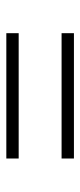

<svg xmlns="http://www.w3.org/2000/svg" viewBox="161 -614 259 622"><g transform="rotate(90 291.0 -303.5)"><path d="M88 -373V-413H494V-373ZM88 -194V-234H494V-194Z"/></g></svg>

Font: Literata ExtraLight
Style: Regular
Weight: 250
Designer: Latin by Veronika Burian and Jose Scaglione. Greek by Irene Vlachou. Cyrillic by Vera Evstafieva.
Foundry: TypeTogether
Version: Version 3.103;gftools[0.9.29]